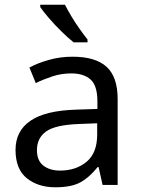

<svg xmlns="http://www.w3.org/2000/svg" viewBox="-20 -786 601 816"><path d="M288 -545Q386 -545 433 -502Q480 -459 480 -365V0H416L399 -76H395Q360 -32 321.5 -11Q283 10 215 10Q142 10 94 -28.5Q46 -67 46 -149Q46 -229 109 -272.5Q172 -316 303 -320L394 -323V-355Q394 -422 365 -448Q336 -474 283 -474Q241 -474 203 -461.5Q165 -449 132 -433L105 -499Q140 -518 188 -531.5Q236 -545 288 -545ZM314 -259Q214 -255 175.5 -227Q137 -199 137 -148Q137 -103 164.5 -82Q192 -61 235 -61Q303 -61 348 -98.5Q393 -136 393 -214V-262ZM256 -766Q267 -744 283.5 -716.5Q300 -689 318.5 -663Q337 -637 352 -618V-606H293Q270 -624 241 -652.5Q212 -681 187.5 -709.5Q163 -738 151 -756V-766Z"/></svg>

Font: Noto Sans Hebrew Droid SemiBold
Style: Regular
Weight: 600
Designer: Monotype Design Team
Foundry: Monotype Imaging Inc.
Version: Version 1.100; ttfautohint (v1.8.4.7-5d5b)